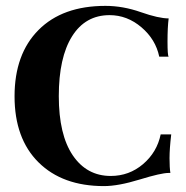

<svg xmlns="http://www.w3.org/2000/svg" viewBox="-20 -627 636 657"><path d="M340.8 -606.9Q400.9 -606.9 461.9 -585.4Q522.9 -564 557.1 -564Q553.2 -533.2 553.2 -485.1Q553.2 -437 557.1 -433.1H524.9Q512.7 -492.2 463.9 -533.7Q415 -575.2 355 -575.2Q272 -575.2 226.6 -502.7Q181.2 -430.2 181.2 -298.1Q181.2 -166 229 -95.5Q276.9 -24.9 358.9 -24.9Q421.9 -24.9 469.5 -65.4Q517.1 -106 529.8 -167H565.9Q560.1 -118.2 560.1 -85.7Q560.1 -53.2 563 -35.2H557.1Q531.2 -35.2 458 -12.7Q384.8 9.8 335.9 9.8Q193.8 9.8 111.8 -71.5Q29.8 -152.8 29.8 -297.4Q29.8 -441.9 111.8 -524.4Q193.8 -606.9 340.8 -606.9Z"/></svg>

Font: Unna-Bold
Style: Bold
Weight: 700
Designer: Jorge de Buen U.
Foundry: Omnibus-Type
Version: Version 2.006;PS 002.006;hotconv 1.0.70;makeotf.lib2.5.58329